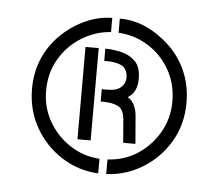

<svg xmlns="http://www.w3.org/2000/svg" viewBox="-35 -731 463 406"><g transform="rotate(5 196.0 -528.0)"><path d="M187 -363Q145 -365 109.5 -387.5Q74 -410 53 -447Q32 -484 32 -529Q32 -565 45 -594.5Q58 -624 81 -646Q104 -668 132 -680.5Q160 -693 188 -693V-663Q156 -661 127 -643.5Q98 -626 80 -596Q62 -566 62 -528Q62 -492 79 -462.5Q96 -433 124.5 -414.5Q153 -396 187 -394ZM204 -363V-394Q240 -396 268 -414.5Q296 -433 313 -462.5Q330 -492 330 -528Q330 -566 312.5 -596Q295 -626 266.5 -643.5Q238 -661 204 -663V-693Q234 -693 261 -680.5Q288 -668 311 -646Q334 -624 347 -594Q360 -564 360 -528Q360 -482 338.5 -445.5Q317 -409 281.5 -387Q246 -365 204 -363ZM137 -431V-627H165V-431ZM234 -432 230 -481Q228 -503 215.5 -509Q203 -515 179 -515V-541H192Q211 -541 220 -549.5Q229 -558 229 -569Q229 -587 217.5 -594Q206 -601 185 -601H179V-627Q197 -627 214.5 -622.5Q232 -618 243.5 -606Q255 -594 255 -570Q255 -540 235 -529Q244 -524 249 -514Q254 -504 255 -492L260 -432Z"/></g></svg>

Font: Stick No Bills
Style: Regular
Weight: 400
Version: Version 2.000